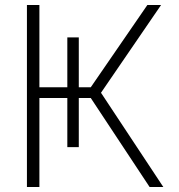

<svg xmlns="http://www.w3.org/2000/svg" viewBox="-20 -750 718 770"><path d="M88 -730H138V-400H250V-600H296V-400H344L571 -730H626L385 -378L635 0H580L344 -357H296V-160H250V-357H138V0H88Z"/></svg>

Font: Mplus 1p Light
Style: Regular
Weight: 300
Version: Version 1.061